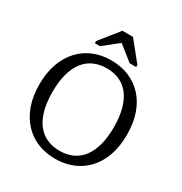

<svg xmlns="http://www.w3.org/2000/svg" viewBox="-213 -1087 1193 1259"><g transform="rotate(30 383.5 -457.0)"><path d="M384 17Q311 17 250.5 -8Q190 -33 145.5 -81Q101 -129 76.5 -198Q52 -267 52 -355Q52 -443 76.5 -512Q101 -581 145.5 -629Q190 -677 250.5 -702Q311 -727 384 -727Q457 -727 517.5 -702Q578 -677 622.5 -629Q667 -581 691 -512Q715 -443 715 -355Q715 -267 691 -198Q667 -129 622.5 -81Q578 -33 517.5 -8Q457 17 384 17ZM384 -43Q438 -43 481 -62.5Q524 -82 554 -121Q584 -160 600 -219Q616 -278 616 -355Q616 -432 600 -491Q584 -550 554 -589Q524 -628 481 -647.5Q438 -667 384 -667Q330 -667 286.5 -647.5Q243 -628 213 -589Q183 -550 167 -491Q151 -432 151 -355Q151 -278 167 -219Q183 -160 213 -121Q243 -82 286.5 -62.5Q330 -43 384 -43ZM428 -931H348L232 -786V-770H271L414 -884L355 -882L496 -770H545V-786Z"/></g></svg>

Font: Roboto Serif 20pt SemiCondensed
Style: Regular
Weight: 400
Width: 4
Version: Version 1.008